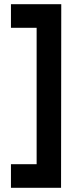

<svg xmlns="http://www.w3.org/2000/svg" viewBox="-20 -769 340 912"><path d="M32 -637V-749H271L270 123H32V11H154V-637Z"/></svg>

Font: TypoPRO Titillium Text
Style: 800 wt
Weight: 800
Designer: Accademia di Belle Arti di Urbino and others
Foundry: Accademia di Belle Arti di Urbino and others.
Version: Version 25.000